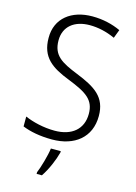

<svg xmlns="http://www.w3.org/2000/svg" viewBox="-138 -796 770 1089"><g transform="rotate(15 246.5 -251.5)"><path d="M446 -187C446 -298 379 -340 265 -386C168 -425 114 -454 114 -543C114 -625 174 -672 264 -672C312 -672 363 -661 413 -638L432 -688C385 -710 328 -724 265 -724C144 -724 55 -658 56 -542C56 -428 123 -383 228 -342C339 -298 388 -267 388 -184C388 -94 325 -42 225 -42C159 -42 95 -58 49 -78V-20C93 -2 151 10 223 10C355 10 446 -61 446 -187ZM289 69V61H231C226 103 204 178 190 211V221H221C251 177 277 115 289 69Z"/></g></svg>

Font: Noto Sans Ethiopic SemiCondensed Light
Style: Regular
Weight: 300
Width: 4
Designer: Monotype Design Team
Foundry: Monotype Imaging Inc.
Version: Version 2.102